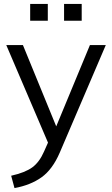

<svg xmlns="http://www.w3.org/2000/svg" viewBox="-20 -733 571 980"><path d="M520 -503 285 46Q248 132 192 172Q136 212 54 227L37 164Q108 148 144.5 121.5Q181 95 205 40L225 -5L12 -503H97L267 -88L439 -503ZM134 -713H224V-627H134ZM307 -713H397V-627H307Z"/></svg>

Font: Muli-Regular
Style: Regular
Weight: 400
Version: Version 2.000